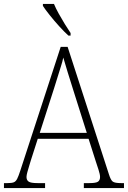

<svg xmlns="http://www.w3.org/2000/svg" viewBox="-22 -951 647 971"><path d="M-2 0V-25H16Q37 -25 47.5 -29Q58 -33 65 -47Q72 -61 81 -89L285 -714H320L529 -69Q538 -40 548.5 -32.5Q559 -25 590 -25H605V0H402V-25H430Q464 -25 474 -32.5Q484 -40 484 -56Q484 -69 476 -93.5Q468 -118 463 -133L426 -249H169L134 -140Q131 -130 126 -113.5Q121 -97 116.5 -81Q112 -65 112 -56Q112 -40 123 -32.5Q134 -25 168 -25H206V0ZM179 -279H417L349 -494Q334 -540 320.5 -585Q307 -630 298 -660Q295 -643 286.5 -616.5Q278 -590 269 -560.5Q260 -531 252 -506ZM324 -771Q304 -789 278 -817.5Q252 -846 229 -875Q206 -904 195 -921V-931H251Q260 -909 275 -882Q290 -855 306 -829Q322 -803 335 -784V-771Z"/></svg>

Font: Noto Serif Lao SemiCondensed ExtraLight
Style: Regular
Weight: 200
Width: 4
Designer: Monotype Design Team
Foundry: Monotype Imaging Inc.
Version: Version 2.003; ttfautohint (v1.8.4.7-5d5b)